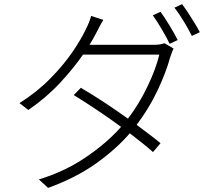

<svg xmlns="http://www.w3.org/2000/svg" viewBox="-20 -854 1040 929"><path d="M756.8 -796.9Q775.9 -770.5 799.8 -731.4Q823.7 -692.4 839.8 -660.2L800.8 -642.1Q786.6 -671.9 762.9 -712.2Q739.3 -752.4 719.2 -779.8ZM860.8 -834Q874.5 -815.9 890.6 -791.5Q906.7 -767.1 921.9 -742.2Q937 -717.3 946.8 -698.2L908.2 -680.2Q891.6 -713.9 868.7 -751.5Q845.7 -789.1 824.2 -816.9ZM480 -757.8Q470.2 -742.2 460.9 -723.9Q451.7 -705.6 444.8 -692.9Q438.5 -680.2 430.2 -666Q421.9 -651.9 413.1 -637.2H723.1Q741.2 -637.2 753.7 -639.2Q766.1 -641.1 775.9 -645L819.8 -619.1Q815.4 -610.8 810.8 -597.7Q806.2 -584.5 803.2 -576.2Q782.7 -501 741.2 -414.1Q699.7 -327.1 641.1 -250Q672.4 -226.6 701.9 -204.3Q731.4 -182.1 756.8 -161.1L720.2 -118.2Q696.8 -139.2 668.2 -162.1Q639.6 -185.1 607.9 -209Q542 -132.3 444.6 -63Q347.2 6.3 212.9 55.2L168 14.2Q291 -22.9 393.6 -92Q496.1 -161.1 565.9 -240.2Q509.8 -281.2 450.4 -321Q391.1 -360.8 336.9 -394L371.1 -429.2Q426.3 -397 484.9 -358.4Q543.5 -319.8 599.1 -279.8Q653.8 -352.1 693.8 -435.8Q733.9 -519.5 751 -589.8H381.8Q336.9 -524.9 271.5 -454.1Q206.1 -383.3 117.2 -321.8L74.2 -355Q159.2 -408.7 223.6 -474.4Q288.1 -540 331.3 -603.5Q374.5 -667 396 -713.9Q401.4 -723.6 409.4 -742.9Q417.5 -762.2 420.9 -776.9Z"/></svg>

Font: Source Han Sans CN Light
Style: Regular
Weight: 300
Designer: Ryoko NISHIZUKA  (kana, bopomofo & ideographs); Paul D. Hunt (Latin, Greek & Cyrillic); Sandoll Communications , Soo-you
Foundry: Adobe
Version: Version 2.000;hotconv 1.0.107;makeotfexe 2.5.65593